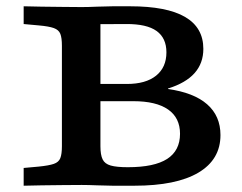

<svg xmlns="http://www.w3.org/2000/svg" viewBox="-20 -591 770 611"><path d="M338.1 0Q318.8 0 289.7 -1.2Q260.7 -2.4 240.1 -2.4Q214.7 -2.4 180.3 -2Q145.9 -1.6 112.4 -1.2Q79 -0.8 55.3 0V-56.5L103.7 -60.9Q135.4 -64.1 151.2 -69.5Q167 -74.9 172 -87.9Q177 -100.8 177 -125.8V-445.2Q177 -470.6 172 -483.3Q167 -496 151.2 -501.7Q135.4 -507.3 103.7 -510.1L55.3 -514.5V-571Q79 -570.2 112.4 -569.8Q145.9 -569.4 180.3 -569Q214.7 -568.5 240.1 -568.5Q260.7 -568.5 289.7 -569.8Q318.8 -571 338.1 -571H394.1Q510.5 -571 568.8 -537.2Q627.1 -503.3 627.1 -435.5Q627.1 -389.9 599.2 -358.4Q571.3 -327 514.7 -309.3V-307.7Q596.6 -296.3 639.1 -259.2Q681.6 -222 681.6 -161.2Q681.6 -83.2 611.3 -41.6Q541 0 407.7 0ZM386.8 -58.9Q471 -58.9 512 -85.3Q552.9 -111.8 552.9 -165.3Q552.9 -216.1 514.9 -242.6Q476.9 -269 404.2 -269H270.7V-323.8H383.7Q443.9 -323.8 476.7 -350.2Q509.6 -376.7 509.6 -424.5Q509.6 -469.9 478.3 -492.4Q447 -514.9 381.7 -514.5L299.6 -514.1V-125.8Q299.6 -98.1 306.6 -83.8Q313.5 -69.5 332.4 -64.2Q351.3 -58.9 386.8 -58.9Z"/></svg>

Font: Playfair 5pt SemiExpanded Light
Style: Regular
Weight: 300
Width: 6
Designer: Claus Eggers Sørensen
Foundry: Claus Eggers Sørensen
Version: Version 2.203